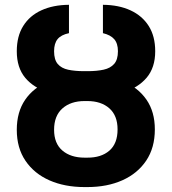

<svg xmlns="http://www.w3.org/2000/svg" viewBox="-20 -757 704 787"><path d="M326.7 -450.2H337.9Q421.4 -450.2 483.6 -424.3Q545.9 -398.4 580.3 -348.6Q614.7 -298.8 614.7 -226.6Q614.7 -151.4 579.3 -98.6Q543.9 -45.9 481.7 -18.1Q419.4 9.8 337.9 9.8H326.7Q245.1 9.8 182.6 -17.8Q120.1 -45.4 84.5 -97.9Q48.8 -150.4 48.8 -225.1Q48.8 -297.9 83 -347.9Q117.2 -397.9 179.9 -424.1Q242.7 -450.2 326.7 -450.2ZM337.9 -342.8H326.7Q270 -342.8 235.8 -312.5Q201.7 -282.2 201.7 -225.1Q201.7 -168.9 235.8 -139.9Q270 -110.8 326.7 -110.8H337.9Q394.5 -110.4 428.2 -139.4Q461.9 -168.5 461.9 -226.6Q461.9 -283.2 428.2 -313Q394.5 -342.8 337.9 -342.8ZM324.7 -465.3H338.9Q377 -465.3 404.8 -471.4Q432.6 -477.5 448 -495.1Q463.4 -512.7 463.4 -546.9Q463.4 -579.1 448.2 -596.4Q433.1 -613.8 401.9 -621.1V-737.3Q466.8 -736.8 514.9 -714.6Q563 -692.4 589.6 -650.4Q616.2 -608.4 616.2 -546.9Q616.2 -480 581.1 -438.5Q545.9 -397 483.4 -377.7Q420.9 -358.4 338.9 -358.4H324.7Q242.7 -358.4 180.4 -377.4Q118.2 -396.5 83.5 -438Q48.8 -479.5 48.8 -546.9Q48.8 -608.4 75.2 -650.6Q101.6 -692.9 149.7 -714.8Q197.8 -736.8 262.7 -737.3V-621.1Q230.5 -614.3 216.1 -596.7Q201.7 -579.1 201.7 -546.9Q201.7 -512.2 216.8 -494.6Q231.9 -477.1 259.5 -471.2Q287.1 -465.3 324.7 -465.3Z"/></svg>

Font: Inter 17pt
Style: Bold
Weight: 700
Version: Version 4.001;git-66647c0bb